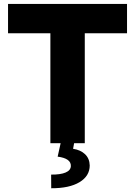

<svg xmlns="http://www.w3.org/2000/svg" viewBox="-20 -748 706 1003"><path d="M22 -574.2V-727.5H643.6V-574.2H422.9V0H243.2V-574.2ZM297.4 -2.9H367.7L361.8 29.3Q400.9 35.2 424.3 57.6Q447.8 80.1 448.7 116.2Q448.7 171.4 395.5 203.6Q342.3 235.8 247.6 235.4L247.1 164.1Q295.9 164.6 322.5 153.3Q349.1 142.1 350.1 120.1Q352.1 79.6 281.2 70.3Z"/></svg>

Font: Inter Display Extra Bold
Style: Regular
Weight: 800
Designer: Rasmus Andersson
Foundry: rsms
Version: Version 4.000;git-4fc901f